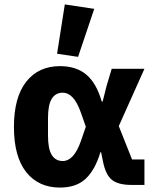

<svg xmlns="http://www.w3.org/2000/svg" viewBox="-20 -836 707 868"><path d="M43 0ZM633 0H574Q515 0 486.5 -22.5Q458 -45 446 -104L437 -148H434Q410 -68 367.5 -28Q325 12 251 12Q154 12 98.5 -58Q43 -128 43 -262Q43 -396 98.5 -466.5Q154 -537 251 -537Q325 -537 370.5 -498.5Q416 -460 440 -377H444L462 -448L485 -525H633L517 -266L577 -115H633ZM264 -108Q288 -108 308.5 -129.5Q329 -151 346 -199L368 -263L346 -326Q329 -374 308.5 -395.5Q288 -417 264 -417Q231 -417 214 -389.5Q197 -362 197 -302V-223Q197 -163 214 -135.5Q231 -108 264 -108ZM333 -579 238 -593 273 -816 406 -796Z"/></svg>

Font: Aneliza ExtraBold
Style: Regular
Weight: 800
Designer: Mike Abbink, Paul van der Laan, Pieter van Rosmalen
Foundry: Bold Monday
Version: Version 3.001;September 8, 2019;FontCreator 11.5.0.2425 64-b